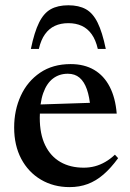

<svg xmlns="http://www.w3.org/2000/svg" viewBox="-20 -716 506 746"><path d="M254.5 -467Q307.5 -467 345.8 -444.5Q384 -422 406.2 -379Q428.5 -336 433.5 -274.5H116.5L117 -309.5L377.5 -318L331.5 -295.5Q328 -339.5 317.5 -369.2Q307 -399 289 -414.2Q271 -429.5 243.5 -429.5Q210.5 -429.5 186 -411Q161.5 -392.5 148 -354.5Q134.5 -316.5 134.5 -258.5Q134.5 -195 155.5 -151.8Q176.5 -108.5 214.8 -86.5Q253 -64.5 305.5 -64.5Q328 -64.5 348.8 -70Q369.5 -75.5 389 -86.8Q408.5 -98 426.5 -115L439 -101.5Q411 -63 382 -38Q353 -13 320.8 -1Q288.5 11 250.5 11Q188 11 139 -18Q90 -47 62.5 -99Q35 -151 35 -220.5Q35 -288 60.8 -344Q86.5 -400 135.8 -433.5Q185 -467 254.5 -467ZM245.5 -626Q216 -626 193.2 -615.5Q170.5 -605 154.8 -583Q139 -561 131 -526H100Q113.5 -591.5 131.8 -628.2Q150 -665 177.2 -680.2Q204.5 -695.5 245.5 -695.5Q286.5 -695.5 313.8 -680.2Q341 -665 359.2 -628.2Q377.5 -591.5 391 -526H360Q352 -561 336.2 -583Q320.5 -605 297.8 -615.5Q275 -626 245.5 -626Z"/></svg>

Font: Newsreader 36pt Medium
Style: Regular
Weight: 500
Designer: Hugues Gentile
Foundry: Production Type
Version: Version 1.003